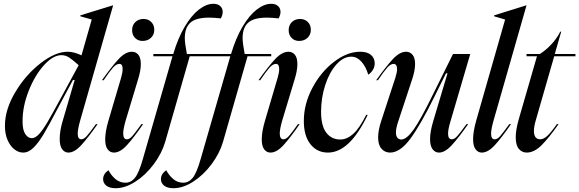

<svg xmlns="http://www.w3.org/2000/svg" viewBox="-20 -793 3056 1013"><path d="M390 -88Q390 -58 409 -58Q422 -58 437.5 -75Q453 -92 486 -138H495Q446 -68 409.5 -28Q373 12 341 12Q321 12 308 -5.5Q295 -23 295 -60Q295 -103 311 -156L374 -371H365L315 -278L283 -218Q237 -130 210.5 -85.5Q184 -41 157.5 -14.5Q131 12 102 12Q78 12 56 -5Q34 -22 20 -54Q6 -86 6 -129Q6 -215 60.5 -306.5Q115 -398 193.5 -459Q272 -520 337 -520Q370 -520 410 -501L464 -690L404 -707V-712L576 -765H577L403 -157Q390 -111 390 -88ZM148 -64Q166 -64 186 -85.5Q206 -107 231.5 -150.5Q257 -194 305 -283L395 -449Q364 -477 345 -489.5Q326 -502 304 -502Q260 -502 212 -449Q164 -396 131.5 -314Q99 -232 99 -153Q99 -107 113.5 -85.5Q128 -64 148 -64Z M676 -520Q697 -520 710 -504Q723 -488 723 -455Q723 -421 709 -376L643 -157Q630 -112 630 -89Q630 -58 650 -58Q663 -58 678.5 -75.5Q694 -93 726 -138H735Q686 -67 650 -27.5Q614 12 581 12Q561 12 548 -5Q535 -22 535 -58Q535 -98 552 -156L619 -383Q627 -410 627 -429Q627 -456 610 -456Q594 -456 576.5 -436.5Q559 -417 527 -370H518Q570 -443 606 -481.5Q642 -520 676 -520ZM677 -634Q677 -660 694 -676.5Q711 -693 737 -693Q762 -693 778 -677Q794 -661 794 -636Q794 -610 776.5 -593.5Q759 -577 732 -577Q708 -577 692.5 -593Q677 -609 677 -634Z M552 105Q567 133 589.5 152Q612 171 642 171Q671 171 692 145Q713 119 734 45L890 -496H789V-508H894Q919 -592 954.5 -652Q990 -712 1029.5 -742.5Q1069 -773 1106 -773Q1129 -773 1142 -761Q1155 -749 1155 -730Q1155 -714 1145 -696Q1107 -700 1084 -700Q1014 -700 984.5 -673.5Q955 -647 955 -592Q955 -565 966 -508H1106V-496H981L852 -46Q834 16 791.5 73Q749 130 695 165Q641 200 590 200Q558 200 541 186.5Q524 173 524 152Q524 125 552 105Z M857 105Q872 133 894.5 152Q917 171 947 171Q976 171 997 145Q1018 119 1039 45L1195 -496H1094V-508H1199Q1224 -592 1259.5 -652Q1295 -712 1334.5 -742.5Q1374 -773 1411 -773Q1434 -773 1447 -761Q1460 -749 1460 -730Q1460 -714 1450 -696Q1412 -700 1389 -700Q1319 -700 1289.5 -673.5Q1260 -647 1260 -592Q1260 -565 1271 -508H1411V-496H1286L1157 -46Q1139 16 1096.5 73Q1054 130 1000 165Q946 200 895 200Q863 200 846 186.5Q829 173 829 152Q829 125 857 105Z M1502 -520Q1523 -520 1536 -504Q1549 -488 1549 -455Q1549 -421 1535 -376L1469 -157Q1456 -112 1456 -89Q1456 -58 1476 -58Q1489 -58 1504.5 -75.5Q1520 -93 1552 -138H1561Q1512 -67 1476 -27.5Q1440 12 1407 12Q1387 12 1374 -5Q1361 -22 1361 -58Q1361 -98 1378 -156L1445 -383Q1453 -410 1453 -429Q1453 -456 1436 -456Q1420 -456 1402.5 -436.5Q1385 -417 1353 -370H1344Q1396 -443 1432 -481.5Q1468 -520 1502 -520ZM1503 -634Q1503 -660 1520 -676.5Q1537 -693 1563 -693Q1588 -693 1604 -677Q1620 -661 1620 -636Q1620 -610 1602.5 -593.5Q1585 -577 1558 -577Q1534 -577 1518.5 -593Q1503 -609 1503 -634Z M1880 -520Q1918 -520 1937.5 -503Q1957 -486 1957 -459Q1957 -439 1946.5 -423Q1936 -407 1923 -399Q1910 -442 1886.5 -468Q1863 -494 1833 -494Q1792 -494 1755 -453Q1718 -412 1696 -344.5Q1674 -277 1674 -203Q1674 -129 1701.5 -93Q1729 -57 1775 -57Q1811 -57 1844 -87Q1877 -117 1912 -187H1920Q1825 12 1710 12Q1653 12 1618 -32Q1583 -76 1583 -155Q1583 -244 1628 -329Q1673 -414 1742.5 -467Q1812 -520 1880 -520Z M2123 -520Q2143 -520 2156.5 -504Q2170 -488 2170 -456Q2170 -421 2155 -376L2079 -146Q2069 -115 2069 -94Q2069 -75 2077 -66Q2085 -57 2097 -57Q2125 -57 2162 -109Q2199 -161 2263 -292L2370 -508H2461L2358 -157Q2344 -112 2344 -88Q2344 -58 2364 -58Q2377 -58 2392.5 -75Q2408 -92 2441 -138H2450Q2401 -68 2364.5 -28Q2328 12 2296 12Q2276 12 2262.5 -5.5Q2249 -23 2249 -59Q2249 -98 2266 -155L2341 -406H2333L2273 -285Q2199 -134 2145 -61Q2091 12 2038 12Q2011 12 1993 -8Q1975 -28 1975 -68Q1975 -106 1992 -157L2066 -383Q2075 -412 2075 -428Q2075 -442 2070 -449Q2065 -456 2057 -456Q2041 -456 2023.5 -436.5Q2006 -417 1974 -370H1965Q2017 -443 2053 -481.5Q2089 -520 2123 -520Z M2645 -690 2587 -707V-712L2757 -765H2758L2584 -157Q2571 -111 2571 -88Q2571 -58 2590 -58Q2604 -58 2618.5 -74.5Q2633 -91 2667 -138H2676Q2627 -67 2591 -27.5Q2555 12 2522 12Q2502 12 2489 -5.5Q2476 -23 2476 -59Q2476 -97 2492 -155Z M2813 -496H2758V-508H2828Q2860 -528 2889 -559Q2918 -590 2936 -626H2941L2907 -508H3016V-496H2904L2807 -159Q2797 -125 2797 -102Q2797 -79 2806 -68.5Q2815 -58 2830 -58Q2848 -58 2867.5 -76Q2887 -94 2918 -138H2927Q2878 -68 2838.5 -28Q2799 12 2759 12Q2734 12 2717.5 -7.5Q2701 -27 2701 -69Q2701 -107 2717 -164Z"/></svg>

Font: Nyght Serif Italic
Style: Regular
Weight: 400
Italic angle: -16°
Designer: Maksym Kobuzan
Version: Version 0.410